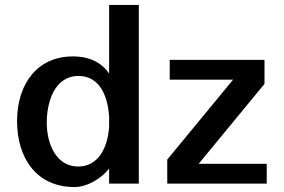

<svg xmlns="http://www.w3.org/2000/svg" viewBox="-20 -742 1147 776"><path d="M421 -229C415 -141 375 -69 296 -69C206 -69 169 -162 169 -246C169 -329 200 -435 297 -435C388 -435 416 -345 421 -272ZM541 -722H421V-445C391 -488 344 -514 274 -514C134 -514 49 -407 49 -252C49 -104 127 14 281 14C333 14 392 -22 421 -61V0H541ZM1058 -80H783L1049 -403V-500H666V-420H922L656 -97V0H1058Z"/></svg>

Font: Perun SemiBold
Style: Regular
Weight: 600
Foundry: Copyright (c) Stefan Peev, Context Ltd, 2016
Version: Version 1.089